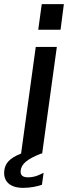

<svg xmlns="http://www.w3.org/2000/svg" viewBox="-68 -743 339 929"><path d="M134 -723 117 -599H225L241 -723ZM131 0H136L207 -516H105L34 0C-25 23 -43 50 -47 81C-54 133 -21 166 44 166C82 166 115 158 135 151L143 93C127 101 102 115 68 115C40 115 30 104 32 82C36 49 65 26 131 0Z"/></svg>

Font: United Sans Medium
Style: Italic
Weight: 500
Italic angle: -8°
Designer: Pablo Impallari, Rodrigo Fuenzalida (Modified by Dan O. Williams)
Version: Version 1.000;PS 001.000;hotconv 1.0.88;makeotf.lib2.5.64775